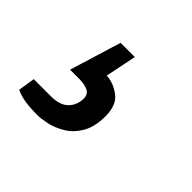

<svg xmlns="http://www.w3.org/2000/svg" viewBox="-144 -86 344 344"><g transform="rotate(45 27.5 85.5)"><path d="M-22 184Q-40 184 -53 182Q-66 180 -77 175L-72 143H-28Q-6 143 5 132Q16 121 16 104Q16 93 7 89Q-2 85 -15 85H-38L-8 -13H28L16 46Q34 47 50 59Q66 71 66 99Q66 126 56 143Q46 160 31 169Q16 178 1.5 181Q-13 184 -22 184Z"/></g></svg>

Font: Archivo ExtraCondensed ExtraLight
Style: Italic
Weight: 250
Width: 2
Italic angle: -10°
Designer: Hector Gatti
Foundry: Omnibus-Type
Version: Version 2.001